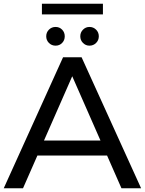

<svg xmlns="http://www.w3.org/2000/svg" viewBox="-21 -1006 774 1026"><path d="M-1 0 316 -700H415L733 0H628L345 -644H385L102 0ZM134 -175 161 -255H555L584 -175ZM457 -762Q437 -762 422.5 -776.5Q408 -791 408 -812Q408 -833 422.5 -847.5Q437 -862 457 -862Q478 -862 492.5 -847.5Q507 -833 507 -812Q507 -791 492.5 -776.5Q478 -762 457 -762ZM276 -762Q255 -762 240.5 -776.5Q226 -791 226 -812Q226 -833 240.5 -847.5Q255 -862 276 -862Q297 -862 311 -847.5Q325 -833 325 -812Q325 -791 311 -776.5Q297 -762 276 -762ZM203 -929V-986H529V-929Z"/></svg>

Font: Montserrat Thin Medium
Style: Regular
Weight: 500
Version: Version 9.000